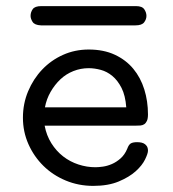

<svg xmlns="http://www.w3.org/2000/svg" viewBox="-20 -602 565 628"><path d="M80 -550Q80 -562 87 -572Q94 -582 115 -582H425Q445 -582 452 -571.5Q459 -561 459 -550Q459 -539 451.5 -529Q444 -519 423 -519H114Q93 -520 86.5 -530.5Q80 -541 80 -550ZM55 -217Q55 -263 72 -303.5Q89 -344 118 -374.5Q147 -405 186 -422.5Q225 -440 270 -440Q319 -440 355.5 -423Q392 -406 416 -377Q440 -348 452 -309.5Q464 -271 464 -228Q464 -214 460.5 -206.5Q457 -199 451.5 -195.5Q446 -192 439 -191.5Q432 -191 424 -191H126Q132 -159 148 -133.5Q164 -108 186.5 -90.5Q209 -73 236.5 -64Q264 -55 292 -55Q302 -55 316.5 -57Q331 -59 346 -65.5Q361 -72 374.5 -84Q388 -96 396 -115Q401 -129 408 -133Q415 -137 429 -137Q431 -137 437 -136.5Q443 -136 449 -133.5Q455 -131 459.5 -125Q464 -119 464 -109Q464 -100 454.5 -80.5Q445 -61 424 -42Q403 -23 368.5 -8.5Q334 6 285 6Q237 6 195 -11.5Q153 -29 122 -59.5Q91 -90 73 -130.5Q55 -171 55 -217ZM393 -251Q390 -290 377.5 -314.5Q365 -339 347.5 -353.5Q330 -368 309.5 -373.5Q289 -379 270 -379Q244 -379 220 -369.5Q196 -360 177.5 -342.5Q159 -325 145.5 -301.5Q132 -278 127 -251Z"/></svg>

Font: CMU Typewriter Custom
Style: Regular
Weight: 500
Monospace: yes
Version: Version 0.7.0